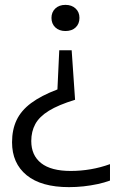

<svg xmlns="http://www.w3.org/2000/svg" viewBox="-20 -569 492 789"><path d="M274.5 -362.5 288.5 -159Q220 -138 180.8 -113.8Q141.5 -89.5 125 -59Q108.5 -28.5 108.5 10.5Q108.5 69.5 149.2 101.5Q190 133.5 270.5 133.5Q312 133.5 352.8 126.5Q393.5 119.5 432 105.5V173Q409 181.5 381 187.5Q353 193.5 323 196.8Q293 200 263.5 200Q149.5 200 89.5 151Q29.5 102 29.5 15.5Q29.5 -36 48.2 -75.5Q67 -115 108 -145.5Q149 -176 216 -201.5L223.5 -362.5ZM249 -549Q274.5 -549 290.5 -534.2Q306.5 -519.5 306.5 -495.5Q306.5 -471 290.8 -456.2Q275 -441.5 249 -441.5Q223 -441.5 207.2 -456.5Q191.5 -471.5 191.5 -495.5Q191.5 -519 207.2 -534Q223 -549 249 -549Z"/></svg>

Font: Encode Sans SC
Style: Regular
Weight: 400
Version: Version 3.002